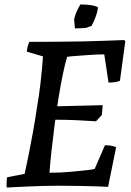

<svg xmlns="http://www.w3.org/2000/svg" viewBox="-20 -830 587 858"><path d="M10 8Q9 -3 9.5 -14.5Q10 -26 12 -38L90 -53Q98 -88 107.5 -135.5Q117 -183 127 -238Q137 -293 145 -348Q155 -407 160 -450.5Q165 -494 168 -525.5Q171 -557 172 -578L100 -599Q101 -613 104 -623.5Q107 -634 111 -643Q177 -643 237.5 -643.5Q298 -644 352.5 -645Q407 -646 453 -648Q499 -650 535 -651L540 -646L516 -469Q507 -465 494 -463Q481 -461 465 -461L446 -587Q415 -587 380.5 -584.5Q346 -582 319 -580Q292 -578 280 -576Q271 -547 261 -499Q251 -451 241.5 -392Q232 -333 224 -271.5Q216 -210 210 -154.5Q204 -99 201 -58Q224 -58 247 -59Q270 -60 292 -62Q314 -64 334 -66Q354 -68 371.5 -70Q389 -72 403 -75L449 -181Q462 -181 475.5 -179Q489 -177 499 -172L463 5Q450 4 418 3Q386 2 341 1Q296 0 241 0Q205 0 170 1Q135 2 104 3.5Q73 5 48.5 6Q24 7 10 8ZM409 -288Q364 -291 319 -293Q274 -295 224 -295L234 -355L439 -360L435 -316ZM315 -703Q314 -709 313.5 -716Q313 -723 312.5 -730Q312 -737 311 -742Q314 -757 319.5 -771Q325 -785 331 -795.5Q337 -806 339 -810Q358 -810 374 -808.5Q390 -807 401 -804Q412 -801 418 -797Q416 -779 410 -762Q404 -745 398 -732.5Q392 -720 389 -714Q385 -713 379.5 -711Q374 -709 367 -706Q355 -704 342.5 -704Q330 -704 315 -703Z"/></svg>

Font: Labrada Medium
Style: Italic
Weight: 500
Italic angle: -7°
Designer: Mercedes Jáuregui
Foundry: Omnibus-Type Team
Version: Version 1.000